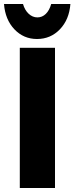

<svg xmlns="http://www.w3.org/2000/svg" viewBox="-37 -940 372 960"><path d="M238 -701H62V0H238ZM150 -853Q126 -853 106.5 -871Q87 -889 78 -920H-17Q-11 -842 35 -793.5Q81 -745 148 -745Q216 -745 262.5 -793.5Q309 -842 315 -920H219Q210 -888 192 -870.5Q174 -853 150 -853Z"/></svg>

Font: Geom ExtraBold
Style: Bold
Weight: 800
Version: Version 1.102